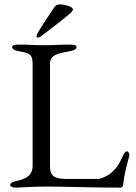

<svg xmlns="http://www.w3.org/2000/svg" viewBox="-20 -858 624 883"><path d="M154 -685C157 -685 163 -687 172 -694C212 -724 262 -762 302 -796C311 -804 315 -808 315 -815C315 -829 271 -838 257 -838C246 -838 237 -835 230 -825C203 -786 177 -746 153 -706C150 -701 148 -695 148 -691C148 -688 150 -685 154 -685ZM210 -567C210 -606 249 -613 299 -622C322 -626 332 -633 332 -642C332 -650 320 -653 303 -653C249 -653 226 -650 177 -650C133 -650 119 -653 65 -653C48 -653 36 -650 36 -642C36 -633 46 -626 69 -622C119 -613 130 -608 130 -560V-96C130 -52 101 -34 49 -24C45 -23 27 -19 27 -7C27 0 37 5 55 5C55 5 140 0 190 0C290 0 399 5 533 5C543 5 546 -3 547 -12C551 -54 560 -87 574 -139C574 -140 575 -142 575 -144C575 -152 571 -162 563 -162C554 -162 544 -140 541 -132C524 -96 515 -84 489 -61C471 -45 438 -35 433 -35H287C221 -35 210 -55 210 -96Z"/></svg>

Font: EB Garamond 12
Style: Regular
Weight: 400
Version: Version 0.016+